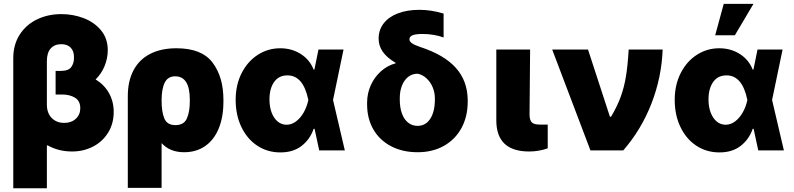

<svg xmlns="http://www.w3.org/2000/svg" viewBox="-20 -791 4176 1010"><path d="M546.9 -527.3Q546.9 -484.4 530.3 -443.8Q513.7 -403.3 482.9 -373Q528.3 -345.7 553.2 -301.5Q578.1 -257.3 578.1 -202.1Q578.1 -140.6 548.8 -93.3Q519.5 -45.9 469.5 -20Q419.4 5.9 359.4 5.9Q288.1 5.9 230.5 -26.4L226.6 -25.4V199.2H49.8V-484.4Q49.8 -556.2 83.5 -608.6Q117.2 -661.1 174.8 -689Q232.4 -716.8 302.7 -716.8Q364.7 -716.8 420.7 -695.3Q476.6 -673.8 511.7 -631.1Q546.9 -588.4 546.9 -527.3ZM317.4 -144.5Q355.5 -144.5 378.9 -166.3Q402.3 -188 402.3 -221.7Q402.3 -259.8 374.8 -276.9Q347.2 -293.9 305.7 -293.9H272.5V-418H299.8Q341.3 -418 355.7 -439.5Q370.1 -460.9 369.1 -488.3Q370.1 -520.5 352.5 -539.6Q335 -558.6 302.7 -558.6Q267.1 -558.6 246.8 -536.1Q226.6 -513.7 226.6 -469.7V-239.3Q226.6 -212.4 237.3 -190.9Q248 -169.4 268.8 -157Q289.6 -144.5 317.4 -144.5Z M908.2 -537.1Q1042 -537.1 1098.6 -461.2Q1155.3 -385.3 1155.3 -266.6V-256.8Q1155.3 -175.3 1130.6 -115.2Q1106 -55.2 1059.3 -22.7Q1012.7 9.8 948.2 9.8Q874 9.8 830.1 -38.1V197.3H652.3V-285.2Q652.3 -364.7 682.4 -421.4Q712.4 -478 770 -507.6Q827.6 -537.1 908.2 -537.1ZM902.3 -132.8Q947.8 -132.8 963.1 -168Q978.5 -203.1 978.5 -256.8V-266.6Q978.5 -389.6 901.4 -389.6Q863.3 -389.6 846.7 -356.7Q830.1 -323.7 830.1 -262.7V-260.7Q830.1 -202.1 844.7 -167.5Q859.4 -132.8 902.3 -132.8Z M1219.7 -265.6Q1219.7 -344.7 1251.2 -406.5Q1282.7 -468.3 1336.2 -502.7Q1389.6 -537.1 1454.1 -537.1Q1514.6 -537.1 1562 -507.1Q1609.4 -477.1 1629.9 -424.8H1633.8L1655.3 -530.3H1787.1L1731.9 -265.1L1793.9 0H1659.2L1634.8 -113.3H1629.9Q1610.8 -57.6 1566.2 -23.2Q1521.5 11.2 1454.1 10.7Q1387.2 10.7 1333.7 -24.4Q1280.3 -59.6 1250 -122.6Q1219.7 -185.5 1219.7 -265.6ZM1487.3 -134.8Q1514.6 -134.8 1538.3 -153.1Q1562 -171.4 1578.4 -200.9Q1594.7 -230.5 1601.6 -263.7L1602.1 -265.1L1601.6 -266.6Q1575.2 -394.5 1492.2 -394.5Q1446.8 -394.5 1422.1 -359.9Q1397.5 -325.2 1397.5 -267.6Q1397.5 -229 1408.9 -198.7Q1420.4 -168.5 1440.9 -151.6Q1461.4 -134.8 1487.3 -134.8Z M2186.5 -739.3Q2248 -739.3 2313.5 -719.7V-593.8Q2292 -602.1 2262.9 -607.2Q2233.9 -612.3 2203.1 -612.3Q2166.5 -612.3 2150.1 -605.5Q2133.8 -598.6 2133.8 -584Q2133.8 -572.8 2147 -563.5Q2160.2 -554.2 2190.4 -543.9Q2316.4 -502.9 2377.9 -434.1Q2439.5 -365.2 2440.4 -264.6V-254.9Q2439.9 -176.3 2407 -116.5Q2374 -56.6 2314.5 -23.4Q2254.9 9.8 2176.8 9.8Q2097.7 9.8 2037.4 -21.7Q1977.1 -53.2 1944.1 -110.1Q1911.1 -167 1911.1 -242.2V-251Q1911.1 -299.8 1930.7 -343Q1950.2 -386.2 1984.4 -416.5Q2018.6 -446.8 2061.5 -458L2060.5 -460.9Q2015.1 -487.8 1993.4 -519Q1971.7 -550.3 1971.7 -587.9Q1971.7 -633.3 1998 -667.7Q2024.4 -702.1 2073 -720.7Q2121.6 -739.3 2186.5 -739.3ZM2176.8 -128.9Q2219.2 -128.9 2243.4 -166.3Q2267.6 -203.6 2267.6 -267.6V-274.4Q2267.6 -305.2 2255.6 -333Q2243.7 -360.8 2222.9 -379.6Q2202.1 -398.4 2176.8 -403.3Q2148.9 -403.3 2127.7 -387Q2106.4 -370.6 2094.7 -341.3Q2083 -312 2083 -274.4V-267.6Q2083 -225.6 2094.2 -194.3Q2105.5 -163.1 2126.7 -146Q2147.9 -128.9 2176.8 -128.9Z M2768.6 -530.3 2765.6 -185.5Q2766.6 -157.7 2778.1 -146.7Q2789.6 -135.7 2819.3 -135.7H2861.3V-10.7Q2814.5 5.9 2763.7 5.9Q2590.8 5.9 2590.8 -158.2V-530.3Z M2884.8 -530.3H3073.2L3188.5 -176.8H3194.3Q3226.6 -231 3244.9 -281Q3263.2 -331.1 3272.7 -388.7Q3282.2 -446.3 3287.1 -530.3H3465.8Q3460.4 -384.3 3407.2 -247.1Q3354 -109.9 3258.8 0H3085.9Z M3529.3 -265.6Q3529.3 -344.7 3560.8 -406.5Q3592.3 -468.3 3645.8 -502.7Q3699.2 -537.1 3763.7 -537.1Q3824.2 -537.1 3871.6 -507.1Q3918.9 -477.1 3939.5 -424.8H3943.4L3964.8 -530.3H4096.7L4041.5 -265.1L4103.5 0H3968.8L3944.3 -113.3H3939.5Q3920.4 -57.6 3875.7 -23.2Q3831.1 11.2 3763.7 10.7Q3696.8 10.7 3643.3 -24.4Q3589.8 -59.6 3559.6 -122.6Q3529.3 -185.5 3529.3 -265.6ZM3796.9 -134.8Q3824.2 -134.8 3847.9 -153.1Q3871.6 -171.4 3887.9 -200.9Q3904.3 -230.5 3911.1 -263.7L3911.6 -265.1L3911.1 -266.6Q3884.8 -394.5 3801.8 -394.5Q3756.3 -394.5 3731.7 -359.9Q3707 -325.2 3707 -267.6Q3707 -229 3718.5 -198.7Q3730 -168.5 3750.5 -151.6Q3771 -134.8 3796.9 -134.8ZM3787.1 -770.5H3943.4L3845.7 -605.5H3742.2Z"/></svg>

Font: Pretendard JP Black
Style: Regular
Weight: 900
Designer: Base glyphs from Inter by Rasmus Andersson; Hangeul glyphs from Noto Sans CJK(Source Han Sans) by Jang Soo-young and Kan
Foundry: Kil Hyung-jin
Version: Version 1.309